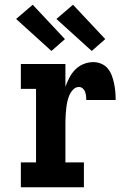

<svg xmlns="http://www.w3.org/2000/svg" viewBox="-20 -790 540 810"><path d="M68 0V-105H132V-415H68V-520H256V-424Q263 -444 273 -463Q283 -482 298 -497Q313 -512 333 -520Q353 -528 374 -528Q391 -528 407.5 -521Q424 -514 435 -500.5Q446 -487 452 -470.5Q458 -454 461.5 -437Q465 -420 466.5 -402.5Q468 -385 468 -368H344Q344 -377 343 -385.5Q342 -394 339 -402.5Q336 -411 329 -417Q322 -423 313 -423Q299 -423 288.5 -412Q278 -401 272.5 -388Q267 -375 264 -361Q261 -347 259.5 -332.5Q258 -318 257 -304Q256 -290 256 -276V-105H334V0ZM367 -575 218 -710 288 -770 424 -625ZM197 -575 48 -710 118 -770 254 -625Z"/></svg>

Font: Iosevka Curly Slab Extrabold
Style: Regular
Weight: 800
Monospace: yes
Designer: Belleve Invis
Foundry: Belleve Invis
Version: Version 22.1.2; ttfautohint (v1.8.4)